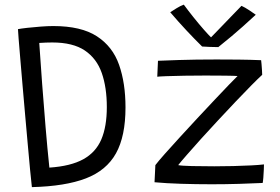

<svg xmlns="http://www.w3.org/2000/svg" viewBox="-20 -772 1176 807"><path d="M114 14.5Q111 -11 106.5 -57.8Q102 -104.5 96.8 -163.8Q91.5 -223 85.8 -287.2Q80 -351.5 74.8 -413Q69.5 -474.5 65.2 -525.8Q61 -577 58.2 -610Q55.5 -643 55.5 -649.5Q68 -652 94.5 -655Q121 -658 150.8 -660.2Q180.5 -662.5 204 -662.5Q321 -662.5 387.2 -619.5Q453.5 -576.5 480.5 -499.5Q507.5 -422.5 507.5 -320.5Q507.5 -199.5 467.5 -127.5Q427.5 -55.5 341 -22.2Q254.5 11 114 14.5ZM187.5 -67.5Q277 -73.5 329.8 -102.5Q382.5 -131.5 405.8 -185.8Q429 -240 429 -322Q429 -404 407.8 -465Q386.5 -526 336.5 -559.8Q286.5 -593.5 199.5 -593.5Q174 -593.5 145 -591.5Q150.5 -509 157.2 -418.8Q164 -328.5 171.5 -238.5Q179 -148.5 187.5 -67.5ZM1084 -3Q1041.5 -1 985 0.8Q928.5 2.5 870 2.5Q804 2.5 740.8 0.5Q677.5 -1.5 629.5 -6L633 -78Q645.5 -94.5 673 -125.5Q700.5 -156.5 736.2 -195.5Q772 -234.5 810 -275.5Q848 -316.5 882.8 -353.2Q917.5 -390 943 -416.5Q968.5 -443 978.5 -452.5Q966 -453.5 926.5 -454Q887 -454.5 844 -454.5Q801.5 -454.5 756.2 -453.8Q711 -453 678.2 -451.8Q645.5 -450.5 641 -449.5L644 -516.5Q665 -517.5 733 -519.8Q801 -522 890 -522Q933.5 -522 982.2 -521.5Q1031 -521 1077.5 -519Q1078 -516.5 1079.2 -503.2Q1080.5 -490 1081.2 -476.2Q1082 -462.5 1082 -457.5Q1066 -443 1036.8 -413.5Q1007.5 -384 971.5 -346Q935.5 -308 897.5 -267.2Q859.5 -226.5 825.2 -188.5Q791 -150.5 765.5 -121.2Q740 -92 729 -78Q743 -75 786.8 -74Q830.5 -73 880.5 -73Q920 -73 960.8 -74Q1001.5 -75 1035.5 -76.8Q1069.5 -78.5 1089.5 -81Q1089.5 -75 1088.8 -58.2Q1088 -41.5 1086.8 -25Q1085.5 -8.5 1084 -3ZM995 -747.5Q1009.5 -741 1029 -728Q1048.5 -715 1055 -710Q995.5 -655 954 -620.2Q912.5 -585.5 897.5 -574Q882.5 -574 862.2 -574.8Q842 -575.5 829.5 -576.5Q797 -608.5 764 -643.8Q731 -679 695.5 -720.5Q706 -727.5 721.8 -737.2Q737.5 -747 752.5 -752.5Q770.5 -728 793.5 -699.2Q816.5 -670.5 837 -647.2Q857.5 -624 867 -615Q880 -628.5 902.8 -652Q925.5 -675.5 950.2 -701.2Q975 -727 995 -747.5Z"/></svg>

Font: Grandstander Light
Style: Regular
Weight: 300
Designer: Tyler Finck
Foundry: Etcetera Type Co
Version: Version 1.200; ttfautohint (v1.8.3)